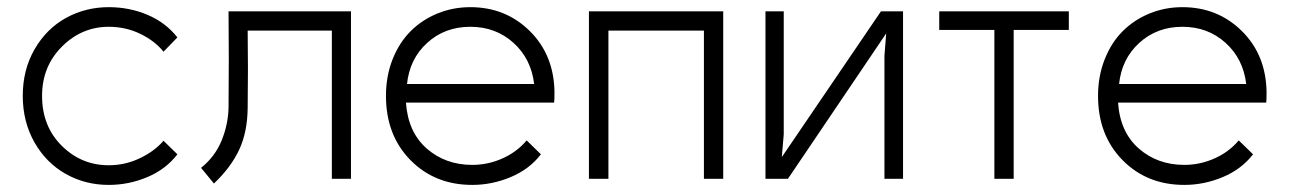

<svg xmlns="http://www.w3.org/2000/svg" viewBox="-20 -502 3618 539"><path d="M478 -68.8Q445.8 -26.9 393.8 -4.9Q341.8 17.1 285.2 17.1Q218.8 17.1 163.8 -14.2Q108.9 -45.4 76.4 -103Q43.9 -160.6 43.9 -232.9Q43.9 -306.2 77.1 -363.8Q110.4 -421.4 165.3 -451.7Q220.2 -481.9 285.2 -481.9Q343.3 -481.9 394 -460.4Q444.8 -439 478 -397L439 -356.9Q414.6 -387.2 373.8 -407Q333 -426.8 285.2 -426.8Q209.5 -426.8 153.8 -371.1Q98.1 -315.4 98.1 -232.9Q98.1 -147.5 153.3 -92.8Q208.5 -38.1 285.2 -38.1Q331.5 -38.1 372.8 -57.9Q414.1 -77.6 439 -106.9Z M675.3 -416Q676.8 -308.1 675.3 -200.2Q674.8 -131.8 651.6 -82Q628.4 -32.2 580.6 13.2L544.4 -30.8Q583.5 -62 602.1 -107.4Q620.6 -152.8 621.6 -200.2Q623 -335.4 621.6 -470.2H965.3V0H911.6V-416Z M1498.5 -68.8Q1466.3 -26.9 1413.8 -4.9Q1361.3 17.1 1305.7 17.1Q1200.7 17.1 1132.1 -52.7Q1063.5 -122.6 1063.5 -232.9Q1063.5 -288.1 1082 -335.2Q1100.6 -382.3 1132.6 -414.3Q1164.6 -446.3 1208 -464.1Q1251.5 -481.9 1300.3 -481.9Q1399.4 -481.9 1467.3 -414.8Q1535.2 -347.7 1536.6 -243.2Q1536.6 -222.7 1535.6 -213.9H1119.6Q1125.5 -130.9 1178 -85Q1230.5 -39.1 1305.7 -39.1Q1350.1 -39.1 1390.9 -57.4Q1431.6 -75.7 1458.5 -107.9ZM1122.6 -266.1H1479.5Q1471.2 -336.9 1421.4 -381.8Q1371.6 -426.8 1300.3 -426.8Q1229 -426.8 1179.4 -381.8Q1129.9 -336.9 1122.6 -266.1Z M1688 -416V0H1633.3V-470.2H2010.3V0H1956.1V-416Z M2515.1 -470.2V0H2462.9V-345.2L2467.8 -408.2L2191.9 0H2128.9V-470.2H2180.2V-125L2174.8 -61L2453.1 -470.2Z M2825.7 0H2771.5V-418H2616.7V-470.2H2980.5V-418H2825.7Z M3497.6 -68.8Q3465.3 -26.9 3412.8 -4.9Q3360.4 17.1 3304.7 17.1Q3199.7 17.1 3131.1 -52.7Q3062.5 -122.6 3062.5 -232.9Q3062.5 -288.1 3081.1 -335.2Q3099.6 -382.3 3131.6 -414.3Q3163.6 -446.3 3207 -464.1Q3250.5 -481.9 3299.3 -481.9Q3398.4 -481.9 3466.3 -414.8Q3534.2 -347.7 3535.6 -243.2Q3535.6 -222.7 3534.7 -213.9H3118.7Q3124.5 -130.9 3177 -85Q3229.5 -39.1 3304.7 -39.1Q3349.1 -39.1 3389.9 -57.4Q3430.7 -75.7 3457.5 -107.9ZM3121.6 -266.1H3478.5Q3470.2 -336.9 3420.4 -381.8Q3370.6 -426.8 3299.3 -426.8Q3228 -426.8 3178.5 -381.8Q3128.9 -336.9 3121.6 -266.1Z"/></svg>

Font: Kreadon Light
Style: Regular
Weight: 300
Designer: kohakuno
Foundry: StudioGnu
Version: Version 1.000;Glyphs 3.1.2 (3151)